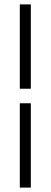

<svg xmlns="http://www.w3.org/2000/svg" viewBox="-20 -766 230 872"><path d="M70 -297H120V86H70ZM70 -746H120V-363H70Z"/></svg>

Font: TsukuhouMincho
Style: Regular
Weight: 400
Designer: Iose
Foundry: Typographish
Version: Version 1.001; ttfautohint (v1.8.3)